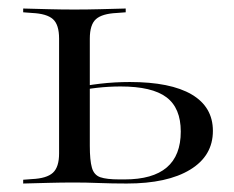

<svg xmlns="http://www.w3.org/2000/svg" viewBox="-20 -433 552 453"><path d="M119.4 -206.5V-341.9Q119.4 -375 104.8 -387.9Q90.3 -400.8 55.6 -402.4L34.7 -404V-412.9Q66.9 -412.1 95.6 -411.3Q124.2 -410.5 155.6 -410.5Q186.3 -410.5 215.3 -411.3Q244.4 -412.1 276.6 -412.9V-404L255.6 -402.4Q221 -400.8 206.5 -387.9Q191.9 -375 191.9 -341.9V-206.5ZM155.6 -2.4Q124.2 -2.4 95.6 -1.6Q66.9 -0.8 34.7 0V-8.9L55.6 -10.5Q90.3 -12.1 104.8 -25.4Q119.4 -38.7 119.4 -71V-206.5H191.9V-88.7Q191.9 -54.8 196.8 -37.5Q201.6 -20.2 216.5 -14.9Q231.5 -9.7 261.3 -9.7H274.2Q340.3 -9.7 373.4 -37.9Q406.5 -66.1 406.5 -122.6Q406.5 -178.2 372.6 -203.6Q338.7 -229 264.5 -229Q237.1 -229 208.5 -225.8Q179.8 -222.6 150.8 -215.3V-224.2Q181.5 -231.5 216.1 -235.5Q250.8 -239.5 286.3 -239.5Q382.3 -239.5 432.3 -210.1Q482.3 -180.6 482.3 -124.2Q482.3 -65.3 428.6 -32.7Q375 0 279 0Q244.4 0 213.7 -1.2Q183.1 -2.4 155.6 -2.4Z"/></svg>

Font: Playfair 144pt SemiExpanded Light
Style: Regular
Weight: 300
Width: 6
Designer: Claus Eggers Sørensen
Foundry: Claus Eggers Sørensen
Version: Version 2.203